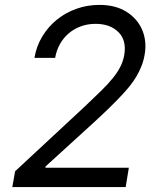

<svg xmlns="http://www.w3.org/2000/svg" viewBox="-20 -757 645 777"><path d="M41.2 -63.9 323.9 -326.7Q361.2 -361.9 389.2 -389.4Q417.3 -416.9 436.6 -440.9Q456 -464.8 467.3 -487.4Q478.7 -509.9 483 -535.5Q492.5 -593.8 459.5 -626.8Q425.8 -660.5 366.5 -660.5Q335.2 -660.5 307.7 -650.6Q280.2 -640.6 258.7 -622.5Q237.2 -604.4 222.8 -579Q208.5 -553.6 203.1 -522.7H119.3Q127.5 -570.7 151.5 -610.1Q175.4 -649.5 210.6 -677.7Q245.7 -706 289.8 -721.6Q333.8 -737.2 382.1 -737.2Q446.4 -737.2 490.4 -710.2Q512.4 -696.7 528.8 -678.3Q545.1 -659.8 554.9 -637.4Q564.6 -615.1 567.5 -589.3Q570.3 -563.6 565.3 -535.5Q561.1 -511 552.4 -489.2Q543.7 -467.3 531.8 -447.3Q519.9 -427.2 505 -408.7Q490.1 -390.3 473.4 -372.5Q451.7 -349.1 422.9 -321Q394.2 -293 356.5 -258.5L164.8 -83.8L163.4 -78.1H501.4L488.6 0H29.8Z"/></svg>

Font: Inter P
Style: Italic
Weight: 400
Italic angle: -9.40001°
Designer: Rasmus Andersson
Foundry: rsms
Version: Version 3.018;git-588b23468